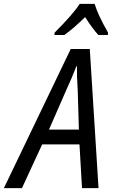

<svg xmlns="http://www.w3.org/2000/svg" viewBox="-81 -968 584 988"><path d="M283 -716H381L426 0H341L328 -225H136L32 0H-61ZM325 -301 319 -502Q314 -576 315 -627H312Q286 -560 258 -500L171 -301ZM200 -800Q297 -897 329 -948H406Q422 -893 475 -800L474 -788H425Q394 -822 357 -880Q298 -822 250 -788H199Z"/></svg>

Font: Noto Sans UI Narrow
Style: Italic
Weight: 400
Width: 4
Italic angle: -12°
Designer: Monotype Design Team
Foundry: Monotype Imaging Inc.
Version: Version 1.001